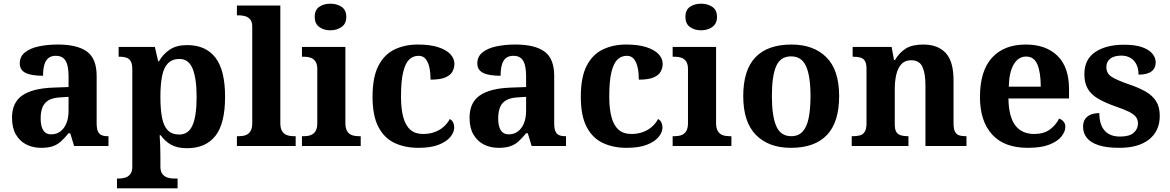

<svg xmlns="http://www.w3.org/2000/svg" viewBox="-20 -790 6329 1039"><path d="M202 10Q158 10 122.5 -8Q87 -26 66 -62Q45 -98 45 -153Q45 -235 100.5 -273.5Q156 -312 269 -316L351 -319V-374Q351 -411 345 -436Q339 -461 324 -474.5Q309 -488 282 -488Q256 -488 241 -475Q226 -462 219.5 -438Q213 -414 213 -380Q150 -380 118.5 -395.5Q87 -411 87 -447Q87 -484 115 -506.5Q143 -529 190 -539Q237 -549 293 -549Q398 -549 450.5 -511Q503 -473 503 -379V-124Q503 -96 509 -81Q515 -66 528 -59.5Q541 -53 563 -53H567V0H381L360 -69H351Q329 -42 309.5 -24.5Q290 -7 265 1.5Q240 10 202 10ZM257 -63Q286 -63 307 -79Q328 -95 339.5 -123.5Q351 -152 351 -191V-266L306 -263Q266 -261 243 -247.5Q220 -234 210 -209.5Q200 -185 200 -149Q200 -121 206.5 -101.5Q213 -82 225.5 -72.5Q238 -63 257 -63Z M613 229V176H625Q640 176 656.5 171.5Q673 167 684.5 153Q696 139 696 111V-413Q696 -444 687.5 -458.5Q679 -473 664 -478Q649 -483 630 -483H622V-536H818L836 -458H840Q862 -497 898.5 -521.5Q935 -546 993 -546Q1093 -546 1145.5 -478.5Q1198 -411 1198 -266Q1198 -121 1145.5 -54.5Q1093 12 992 12Q939 12 905.5 -7Q872 -26 850 -58H844Q846 -32 847 -2Q848 28 848 53V111Q848 139 860 153Q872 167 888.5 171.5Q905 176 919 176H941V229ZM950 -62Q1000 -62 1022 -112.5Q1044 -163 1044 -265Q1044 -365 1022.5 -418Q1001 -471 951 -471Q912 -471 889 -447.5Q866 -424 857 -378Q848 -332 848 -266Q848 -198 857 -152.5Q866 -107 888.5 -84.5Q911 -62 950 -62Z M1262 0V-53H1274Q1295 -53 1310.5 -59Q1326 -65 1335.5 -80.5Q1345 -96 1345 -124V-646Q1345 -673 1333 -686Q1321 -699 1304.5 -703Q1288 -707 1274 -707H1262V-760H1497V-124Q1497 -96 1506.5 -80.5Q1516 -65 1532.5 -59Q1549 -53 1568 -53H1580V0Z M1614 0V-53H1626Q1646 -53 1662 -59Q1678 -65 1687.5 -80.5Q1697 -96 1697 -124V-416Q1697 -443 1687 -457.5Q1677 -472 1661.5 -477.5Q1646 -483 1626 -483H1614V-536H1849V-124Q1849 -96 1858.5 -80.5Q1868 -65 1884 -59Q1900 -53 1920 -53H1932V0ZM1768 -626Q1732 -626 1707.5 -644Q1683 -662 1683 -698Q1683 -736 1707.5 -753Q1732 -770 1768 -770Q1803 -770 1828.5 -753Q1854 -736 1854 -698Q1854 -662 1828.5 -644Q1803 -626 1768 -626Z M2244 10Q2171 10 2115 -16.5Q2059 -43 2027.5 -103.5Q1996 -164 1996 -266Q1996 -374 2028.5 -435.5Q2061 -497 2116.5 -523Q2172 -549 2241 -549Q2306 -549 2350 -535Q2394 -521 2416.5 -497.5Q2439 -474 2439 -444Q2439 -423 2428.5 -403Q2418 -383 2390 -371Q2362 -359 2310 -359Q2310 -394 2304 -423Q2298 -452 2284 -470Q2270 -488 2245 -488Q2216 -488 2195 -468.5Q2174 -449 2162 -401Q2150 -353 2150 -267Q2150 -200 2162.5 -155Q2175 -110 2201 -87.5Q2227 -65 2269 -65Q2304 -65 2332.5 -75.5Q2361 -86 2382 -105Q2403 -124 2414 -146Q2427 -139 2432.5 -126.5Q2438 -114 2438 -100Q2438 -75 2417.5 -49.5Q2397 -24 2354.5 -7Q2312 10 2244 10Z M2678 10Q2634 10 2598.5 -8Q2563 -26 2542 -62Q2521 -98 2521 -153Q2521 -235 2576.5 -273.5Q2632 -312 2745 -316L2827 -319V-374Q2827 -411 2821 -436Q2815 -461 2800 -474.5Q2785 -488 2758 -488Q2732 -488 2717 -475Q2702 -462 2695.5 -438Q2689 -414 2689 -380Q2626 -380 2594.5 -395.5Q2563 -411 2563 -447Q2563 -484 2591 -506.5Q2619 -529 2666 -539Q2713 -549 2769 -549Q2874 -549 2926.5 -511Q2979 -473 2979 -379V-124Q2979 -96 2985 -81Q2991 -66 3004 -59.5Q3017 -53 3039 -53H3043V0H2857L2836 -69H2827Q2805 -42 2785.5 -24.5Q2766 -7 2741 1.5Q2716 10 2678 10ZM2733 -63Q2762 -63 2783 -79Q2804 -95 2815.5 -123.5Q2827 -152 2827 -191V-266L2782 -263Q2742 -261 2719 -247.5Q2696 -234 2686 -209.5Q2676 -185 2676 -149Q2676 -121 2682.5 -101.5Q2689 -82 2701.5 -72.5Q2714 -63 2733 -63Z M3371 10Q3298 10 3242 -16.5Q3186 -43 3154.5 -103.5Q3123 -164 3123 -266Q3123 -374 3155.5 -435.5Q3188 -497 3243.5 -523Q3299 -549 3368 -549Q3433 -549 3477 -535Q3521 -521 3543.5 -497.5Q3566 -474 3566 -444Q3566 -423 3555.5 -403Q3545 -383 3517 -371Q3489 -359 3437 -359Q3437 -394 3431 -423Q3425 -452 3411 -470Q3397 -488 3372 -488Q3343 -488 3322 -468.5Q3301 -449 3289 -401Q3277 -353 3277 -267Q3277 -200 3289.5 -155Q3302 -110 3328 -87.5Q3354 -65 3396 -65Q3431 -65 3459.5 -75.5Q3488 -86 3509 -105Q3530 -124 3541 -146Q3554 -139 3559.5 -126.5Q3565 -114 3565 -100Q3565 -75 3544.5 -49.5Q3524 -24 3481.5 -7Q3439 10 3371 10Z M3620 0V-53H3632Q3652 -53 3668 -59Q3684 -65 3693.5 -80.5Q3703 -96 3703 -124V-416Q3703 -443 3693 -457.5Q3683 -472 3667.5 -477.5Q3652 -483 3632 -483H3620V-536H3855V-124Q3855 -96 3864.5 -80.5Q3874 -65 3890 -59Q3906 -53 3926 -53H3938V0ZM3774 -626Q3738 -626 3713.5 -644Q3689 -662 3689 -698Q3689 -736 3713.5 -753Q3738 -770 3774 -770Q3809 -770 3834.5 -753Q3860 -736 3860 -698Q3860 -662 3834.5 -644Q3809 -626 3774 -626Z M4260 10Q4140 10 4071 -59.5Q4002 -129 4002 -270Q4002 -411 4068 -480Q4134 -549 4263 -549Q4383 -549 4452 -480Q4521 -411 4521 -270Q4521 -129 4455 -59.5Q4389 10 4260 10ZM4262 -53Q4300 -53 4323 -77.5Q4346 -102 4356 -151Q4366 -200 4366 -270Q4366 -378 4342 -431.5Q4318 -485 4261 -485Q4203 -485 4180 -431.5Q4157 -378 4157 -270Q4157 -163 4180.5 -108Q4204 -53 4262 -53Z M4589 0V-53H4595Q4618 -53 4634 -57.5Q4650 -62 4659.5 -77Q4669 -92 4669 -122V-418Q4669 -446 4660.5 -460Q4652 -474 4636 -478.5Q4620 -483 4598 -483H4594V-536H4805L4818 -465H4823Q4847 -506 4882 -527.5Q4917 -549 4976 -549Q5055 -549 5097.5 -503.5Q5140 -458 5140 -356V-124Q5140 -93 5147.5 -78Q5155 -63 5169.5 -58Q5184 -53 5206 -53H5210V0H4988V-329Q4988 -393 4971.5 -428.5Q4955 -464 4911 -464Q4877 -464 4857.5 -442.5Q4838 -421 4830 -385.5Q4822 -350 4822 -309V-118Q4822 -90 4830 -76.5Q4838 -63 4854 -58Q4870 -53 4892 -53H4896V0Z M5542 10Q5414 10 5348.5 -62.5Q5283 -135 5283 -265Q5283 -406 5348 -477.5Q5413 -549 5531 -549Q5640 -549 5702.5 -488Q5765 -427 5765 -308V-257H5437Q5439 -157 5474.5 -111Q5510 -65 5577 -65Q5628 -65 5661 -89Q5694 -113 5711 -148Q5725 -144 5735 -132.5Q5745 -121 5745 -104Q5745 -78 5724 -51.5Q5703 -25 5658.5 -7.5Q5614 10 5542 10ZM5612 -321Q5612 -397 5594 -440.5Q5576 -484 5533 -484Q5491 -484 5466 -442Q5441 -400 5439 -321Z M6037 10Q5967 10 5924 -4.5Q5881 -19 5861 -44.5Q5841 -70 5841 -104Q5841 -132 5854 -148.5Q5867 -165 5887 -171.5Q5907 -178 5929 -178Q5929 -116 5957.5 -83.5Q5986 -51 6041 -51Q6092 -51 6115 -71.5Q6138 -92 6138 -122Q6138 -144 6126 -158.5Q6114 -173 6087.5 -186Q6061 -199 6017 -214Q5960 -234 5922.5 -256Q5885 -278 5866.5 -309.5Q5848 -341 5848 -389Q5848 -469 5907 -508.5Q5966 -548 6063 -548Q6123 -548 6161 -534.5Q6199 -521 6216.5 -499Q6234 -477 6234 -453Q6234 -421 6211 -403.5Q6188 -386 6141 -386Q6141 -435 6115.5 -462Q6090 -489 6048 -489Q6009 -489 5988 -472.5Q5967 -456 5967 -427Q5967 -394 5993 -376Q6019 -358 6088 -334Q6142 -316 6179.5 -294.5Q6217 -273 6236.5 -242Q6256 -211 6256 -163Q6256 -82 6199 -36Q6142 10 6037 10Z"/></svg>

Font: Noto Serif Hebrew
Style: Bold
Weight: 700
Version: Version 2.003